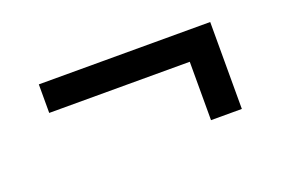

<svg xmlns="http://www.w3.org/2000/svg" viewBox="-46 -490 673 457"><g transform="rotate(-20 291.0 -261.0)"><path d="M426.8 -150.9V-298.8H70.8V-371.1H504.9V-150.9Z"/></g></svg>

Font: Literata Book Medium
Style: Regular
Weight: 500
Designer: Latin by Veronika Burian and Jose Scaglione. Greek by Irene Vlachou. Cyrillic by Vera Evstafieva
Foundry: TypeTogether
Version: Version 2.003;PS 002.003;hotconv 1.0.88;makeotf.lib2.5.64775